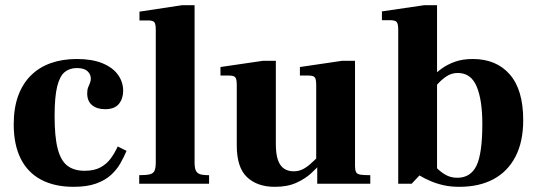

<svg xmlns="http://www.w3.org/2000/svg" viewBox="-20 -710 2074 742"><path d="M264 12Q191 12 139 -15.5Q87 -43 60 -97Q33 -151 33 -229Q33 -292 50 -339Q67 -386 99 -418Q131 -450 176 -466Q221 -482 277 -482Q336 -482 376 -465.5Q416 -449 436 -421Q456 -393 456 -359Q456 -329 439.5 -308.5Q423 -288 386 -288Q355 -288 336 -303.5Q317 -319 317 -349Q317 -363 320.5 -372Q324 -381 327.5 -389Q331 -397 331 -406Q331 -423 318 -435Q305 -447 277 -447Q249 -447 230 -431.5Q211 -416 201 -376Q191 -336 191 -261Q191 -181 203 -135Q215 -89 240.5 -69.5Q266 -50 307 -50Q344 -50 368 -63Q392 -76 407.5 -97Q423 -118 435 -144L469 -127Q459 -103 445 -78.5Q431 -54 408.5 -33.5Q386 -13 351 -0.5Q316 12 264 12Z M518 0V-33Q546 -33 559.5 -36.5Q573 -40 577.5 -51Q582 -62 582 -83V-596Q582 -617 576.5 -624Q571 -631 553 -631H519V-665L684 -690H732V-83Q732 -62 736.5 -51.5Q741 -41 752.5 -37Q764 -33 788 -33V0Z M1042 12Q974 12 934.5 -25.5Q895 -63 895 -148V-382Q895 -404 889.5 -411Q884 -418 866 -418H832V-451L996 -475H1046V-153Q1046 -115 1054 -92Q1062 -69 1077.5 -58.5Q1093 -48 1115 -48Q1133 -48 1148 -55Q1163 -62 1178.5 -75.5Q1194 -89 1212 -107L1217 -76Q1204 -60 1181.5 -39.5Q1159 -19 1125 -3.5Q1091 12 1042 12ZM1206 0V-63H1202V-382Q1202 -404 1196.5 -411Q1191 -418 1173 -418H1139V-451L1302 -475H1352V-68Q1352 -53 1356 -45Q1360 -37 1373 -35Q1386 -33 1411 -33V0Z M1755 12Q1722 12 1695 6Q1668 0 1644.5 -10Q1621 -20 1599 -33L1610 -144Q1620 -127 1633 -106Q1646 -85 1662.5 -66.5Q1679 -48 1700 -35.5Q1721 -23 1747 -23Q1799 -23 1821.5 -70Q1844 -117 1844 -231Q1844 -324 1822 -376Q1800 -428 1749 -428Q1724 -428 1704 -414Q1684 -400 1669 -382.5Q1654 -365 1645 -355L1646 -409Q1665 -429 1687 -445Q1709 -461 1738.5 -471.5Q1768 -482 1807 -482Q1898 -482 1950 -422.5Q2002 -363 2002 -246Q2002 -162 1972 -104.5Q1942 -47 1887 -17.5Q1832 12 1755 12ZM1519 0V-595Q1519 -618 1513 -625Q1507 -632 1487 -632H1456V-666L1620 -690H1669V-32H1601L1571 0ZM1640 -419V-432H1681V-419Z"/></svg>

Font: Frank Ruhl Libre ExtraBold
Style: Regular
Weight: 800
Designer: Yanek Iontef
Foundry: Fontef
Version: Version 6.003;gftools[0.9.30]